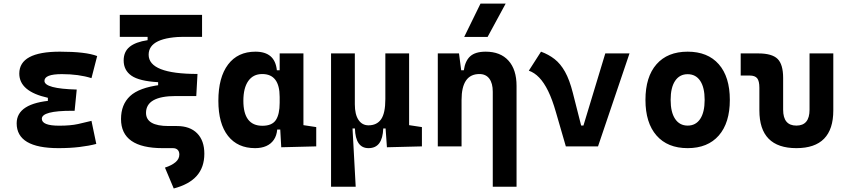

<svg xmlns="http://www.w3.org/2000/svg" viewBox="-20 -815 4728 1069"><path d="M305.7 9.8Q72.8 9.8 72.8 -128.4Q72.8 -241.2 273.9 -255.9L407.2 -316.4L395.5 -198.2H379.9Q212.9 -198.2 212.9 -153.8Q212.9 -115.2 309.6 -115.2Q373 -115.2 414.8 -124.5Q456.5 -133.8 489.3 -142.1L516.1 -13.7Q475.6 -2.9 422.6 3.4Q369.6 9.8 305.7 9.8ZM246.6 -210.4V-270.5Q87.4 -305.7 87.4 -405.3Q87.4 -527.3 313.5 -527.3Q458 -527.3 521 -502.9L489.3 -379.9Q418.5 -402.3 324.2 -402.3Q227.5 -402.3 227.5 -364.7Q227.5 -321.3 407.2 -316.4L395.5 -198.2Z M885.7 9.8Q653.8 9.8 653.8 -152.3Q653.8 -232.9 704.1 -280Q754.4 -327.1 873 -342.3L1079.6 -403.3L1072.8 -280.3H959.5Q793 -280.3 793 -186.5Q793 -113.3 918.5 -113.3H964.8L942.4 9.8ZM947.3 234.4 898.4 118.2Q936 106 957.3 87.9Q978.5 69.8 978.5 45.4Q978.5 28.3 969 19Q959.5 9.8 942.4 9.8L964.8 -113.3Q1037.6 -113.3 1077.6 -72.8Q1117.7 -32.2 1117.7 41Q1117.7 116.2 1075.4 164.1Q1033.2 211.9 947.3 234.4ZM860.4 -280.3V-357.4Q755.4 -363.3 711.9 -393.6Q668.5 -423.8 668.5 -478.5Q668.5 -527.3 701.9 -554.4Q735.4 -581.5 801.8 -591.3V-634.8L1017.6 -610.4Q807.6 -610.4 807.6 -510.3Q807.6 -403.3 1079.6 -403.3L1072.8 -280.3ZM647 -609.9V-732.4H1105V-609.9Z M1400.4 9.8Q1303.2 9.8 1249.5 -58.3Q1195.8 -126.5 1195.8 -253.9Q1195.8 -384.3 1249.8 -455.8Q1303.7 -527.3 1402.3 -527.3Q1456.5 -527.3 1486.3 -501.7Q1516.1 -476.1 1521.5 -423.8H1567.4L1537.1 -274.9Q1537.1 -338.9 1512.9 -370.8Q1488.8 -402.8 1439.9 -402.8Q1389.6 -402.8 1362.3 -364Q1335 -325.2 1335 -253.9Q1335 -114.7 1440.9 -114.7Q1494.6 -114.7 1515.9 -146.7Q1537.1 -178.7 1537.1 -242.7V-267.1L1572.3 -93.8H1523.4Q1520.5 -59.6 1504.4 -36.4Q1488.3 -13.2 1461.9 -1.7Q1435.5 9.8 1400.4 9.8ZM1545.9 4.9 1537.1 -151.9V-254.4H1669.4V-118.2L1740.7 -107.4V0ZM1537.1 -211.4V-517.6H1669.4V-212.4Z M2031.7 9.8Q1959.5 9.8 1956.1 -99.6H1924.3L1823.2 -175.8V-517.6H1955.6V-234.4Q1955.6 -178.2 1975.8 -147.7Q1996.1 -117.2 2031.7 -117.2Q2078.1 -117.2 2101.8 -150.9Q2125.5 -184.6 2125.5 -263.7L2147.9 -99.6H2113.8Q2111.8 -44.9 2091.6 -17.6Q2071.3 9.8 2031.7 9.8ZM1823.2 224.6V-210L1941.9 -115.7L1960.4 224.6ZM2134.3 4.9 2125.5 -119.1V-234.4H2257.8V-118.2L2329.1 -107.4V0ZM2125.5 -146.5V-517.6H2257.8V-175.8Z M2723.6 224.6V-304.2Q2723.6 -351.6 2704.3 -377.2Q2685.1 -402.8 2649.3 -402.8Q2549.8 -402.8 2549.8 -258.3L2519.5 -423.8H2562.5Q2569.8 -476.1 2598.1 -501.7Q2626.5 -527.3 2684.1 -527.3Q2766.1 -527.3 2811 -477.5Q2856 -427.7 2856 -336.9V224.6ZM2417.5 0V-517.6H2535.6L2549.8 -408.2V0ZM2564.5 -609.4 2655.3 -794.9H2795.4L2694.8 -609.4Z M3130.4 0 3211.9 -116.2H3228.5L3350.1 -517.6H3484.9L3309.6 0ZM3130.4 0 3075.2 -190.4Q3055.2 -260.7 3032 -308.1Q3008.8 -355.5 2981.9 -383.3Q2955.1 -411.1 2924.3 -421.4L2992.2 -527.3Q3034.7 -511.7 3067.6 -486.1Q3100.6 -460.4 3125.7 -415.8Q3150.9 -371.1 3169.4 -297.9L3235.4 -38.6Z M3808.6 9.8Q3696.8 9.8 3635.3 -60.5Q3573.7 -130.9 3573.7 -258.8Q3573.7 -387.2 3635.3 -457.3Q3696.8 -527.3 3808.6 -527.3Q3920.5 -527.3 3982 -457.3Q4043.5 -387.2 4043.5 -258.8Q4043.5 -130.9 3982 -60.5Q3920.5 9.8 3808.6 9.8ZM3808.8 -115.7Q3854 -115.7 3878.7 -153.1Q3903.3 -190.5 3903.3 -258.9Q3903.3 -327.6 3878.7 -364.7Q3854 -401.9 3808.6 -401.9Q3763.7 -401.9 3738.8 -364.7Q3713.9 -327.5 3713.9 -258.8Q3713.9 -190.4 3738.8 -153.1Q3763.7 -115.7 3808.8 -115.7Z M4414.1 9.8Q4208 9.8 4208 -200.2V-326.2Q4208 -363.8 4195.8 -379.2Q4183.6 -394.5 4153.3 -394.5H4104V-517.6H4201.7Q4278.3 -517.6 4309.3 -487.1Q4340.3 -456.5 4340.3 -380.9V-204.1Q4340.3 -115.7 4414 -115.7Q4487.3 -115.7 4487.3 -204.1V-517.6H4619.6V-200.2Q4619.6 9.8 4414.1 9.8Z"/></svg>

Font: Cascadia Code PL
Style: Regular
Weight: 400
Monospace: yes
Designer: Aaron Bell
Foundry: Saja Typeworks
Version: Version 2102.003